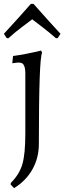

<svg xmlns="http://www.w3.org/2000/svg" viewBox="-39 -723 330 984"><path d="M160.2 14.2Q160.2 85.9 127.4 144.5Q94.7 203.1 33.2 241.2L15.1 222.2L17.1 213.9Q60.5 170.4 75.7 118.2Q90.8 65.9 90.8 -38.1V-348.1Q90.8 -378.9 80.6 -393.1Q70.3 -407.2 33.2 -399.9Q29.3 -398.9 23.9 -398.9L27.8 -436Q91.3 -444.3 171.9 -463.9L176.8 -452.1Q160.2 -421.9 160.2 14.2ZM132.8 -703.1Q227.1 -596.7 271 -549.8L256.8 -527.8L248 -526.9Q212.9 -557.6 179.7 -583Q146.5 -608.4 126 -624Q105 -607.9 72.3 -583.5Q39.6 -559.1 3.9 -526.9L-4.9 -527.8L-19 -549.8Q66.9 -643.1 119.1 -703.1Z"/></svg>

Font: Alegreya-Regular
Style: Regular
Weight: 400
Designer: Juan Pablo del Peral
Foundry: Juan Pablo del Peral
Version: Version 1.003